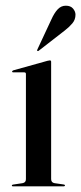

<svg xmlns="http://www.w3.org/2000/svg" viewBox="-20 -654 285 674"><path d="M159.5 -437V-25.5Q159.5 -13 171.5 -11L203 -6.5Q208 -6 208 -3Q208 0 204 0H24.5Q21.5 0 21.5 -3Q21.5 -5 25.5 -6L59 -11Q71 -13 71 -25V-394.5Q71 -400 65 -400H26Q22.5 -400 22.5 -403Q22.5 -405 26.5 -407L146.5 -440.5Q152.5 -442 155 -442Q159.5 -442 159.5 -437ZM160 -585Q170.5 -608.5 182.5 -621.2Q194.5 -634 211 -634Q228 -634 236.5 -623.8Q245 -613.5 245 -602.5Q245 -585 234 -572Q223 -559 207.5 -547L116 -476Q113 -473.5 110.5 -476Q109.5 -477 111.5 -481Z"/></svg>

Font: Fraunces 144pt S000
Style: Regular
Weight: 400
Version: Version 1.000; ttfautohint (v1.8.3)